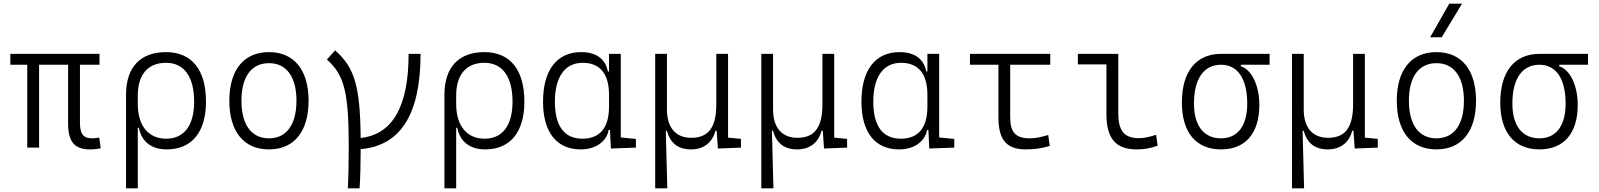

<svg xmlns="http://www.w3.org/2000/svg" viewBox="-20 -815 8829 1060"><path d="M476.1 9.8C500 9.8 516.1 7.8 536.1 3.4L527.8 -55.2C509.3 -52.2 497.6 -51.3 488.8 -51.3C439 -51.3 421.4 -76.7 421.4 -136.7V-457.5H529.3V-517.6H37.1V-457.5H130.4V0H195.8V-457.5H356V-131.8C356 -32.7 391.6 9.8 476.1 9.8Z M900.9 9.8C1038.6 9.8 1117.2 -85.4 1117.2 -253.9C1117.2 -429.7 1038.6 -527.3 896.5 -527.3C754.4 -527.3 675.8 -443.4 675.8 -292V224.6H740.7V-109.9H746.6C762.2 -29.8 819.3 9.8 900.9 9.8ZM740.7 -240.7V-287.6C740.7 -403.3 796.9 -468.3 896.5 -468.3C996.1 -468.3 1051.8 -391.6 1051.8 -253.9C1051.8 -122.6 996.6 -49.3 897.5 -49.3C800.8 -49.3 740.7 -119.1 740.7 -240.7Z M1464.8 9.8C1603 9.8 1683.6 -87.9 1683.6 -258.8C1683.6 -429.7 1603 -527.3 1464.8 -527.3C1326.7 -527.3 1246.1 -429.7 1246.1 -258.8C1246.1 -87.9 1326.7 9.8 1464.8 9.8ZM1464.8 -51.3C1368.2 -51.3 1313 -126.5 1313 -258.8C1313 -391.1 1368.2 -466.3 1464.8 -466.3C1561.5 -466.3 1616.7 -391.1 1616.7 -258.8C1616.7 -126.5 1561.5 -51.3 1464.8 -51.3Z M1900.4 224.6H1965.3C1969.2 163.6 1971.2 91.8 1971.2 8.3C2191.9 -10.3 2301.8 -184.6 2301.8 -517.6H2235.8C2235.8 -227.1 2147.9 -73.2 1971.2 -53.2C1968.3 -341.8 1937 -442.4 1830.1 -537.1L1784.7 -486.3C1881.3 -401.4 1905.3 -304.2 1905.3 -4.9C1905.3 84.5 1903.8 160.6 1900.4 224.6Z M2658.7 9.8C2796.4 9.8 2875 -85.4 2875 -253.9C2875 -429.7 2796.4 -527.3 2654.3 -527.3C2512.2 -527.3 2433.6 -443.4 2433.6 -292V224.6H2498.5V-109.9H2504.4C2520 -29.8 2577.1 9.8 2658.7 9.8ZM2498.5 -240.7V-287.6C2498.5 -403.3 2554.7 -468.3 2654.3 -468.3C2753.9 -468.3 2809.6 -391.6 2809.6 -253.9C2809.6 -122.6 2754.4 -49.3 2655.3 -49.3C2558.6 -49.3 2498.5 -119.1 2498.5 -240.7Z M3186 9.8C3273.9 9.8 3330.1 -38.1 3340.3 -97.2H3347.7L3352.5 4.9L3490.7 0V-47.9L3407.2 -56.2V-517.6H3342.3V-420.4H3335.9C3323.2 -486.8 3274.9 -527.3 3188.5 -527.3C3054.2 -527.3 2978 -427.7 2978 -253.9C2978 -84 3053.7 9.8 3186 9.8ZM3342.3 -226.1C3342.3 -109.9 3292 -49.3 3195.8 -49.3C3095.2 -49.3 3043.5 -118.7 3043.5 -253.9C3043.5 -390.1 3098.6 -468.3 3196.8 -468.3C3292 -468.3 3342.3 -408.2 3342.3 -291.5Z M3795.9 9.8C3863.3 9.8 3913.1 -27.3 3929.7 -93.3H3936.5L3943.4 4.9L4070.8 0V-48.3L3999.5 -55.2V-517.6H3934.6V-239.3C3934.6 -106 3887.2 -54.2 3795.9 -54.2C3711.4 -54.2 3662.1 -109.9 3662.1 -210V-517.6H3597.2V224.6H3664.1L3655.8 -93.3H3661.6C3680.7 -23.9 3724.1 9.8 3795.9 9.8Z M4381.8 9.8C4449.2 9.8 4499 -27.3 4515.6 -93.3H4522.5L4529.3 4.9L4656.7 0V-48.3L4585.4 -55.2V-517.6H4520.5V-239.3C4520.5 -106 4473.1 -54.2 4381.8 -54.2C4297.4 -54.2 4248 -109.9 4248 -210V-517.6H4183.1V224.6H4250L4241.7 -93.3H4247.6C4266.6 -23.9 4310.1 9.8 4381.8 9.8Z M4943.8 9.8C5031.7 9.8 5087.9 -38.1 5098.1 -97.2H5105.5L5110.4 4.9L5248.5 0V-47.9L5165 -56.2V-517.6H5100.1V-420.4H5093.8C5081.1 -486.8 5032.7 -527.3 4946.3 -527.3C4812 -527.3 4735.8 -427.7 4735.8 -253.9C4735.8 -84 4811.5 9.8 4943.8 9.8ZM5100.1 -226.1C5100.1 -109.9 5049.8 -49.3 4953.6 -49.3C4853 -49.3 4801.3 -118.7 4801.3 -253.9C4801.3 -390.1 4856.4 -468.3 4954.6 -468.3C5049.8 -468.3 5100.1 -408.2 5100.1 -291.5Z M5643.1 9.8C5690.9 9.8 5730 4.4 5775.4 -9.3L5767.1 -69.8C5725.1 -57.1 5694.3 -51.3 5666 -51.3C5585 -51.3 5557.1 -86.4 5557.1 -168.5V-457.5H5778.3V-517.6H5335V-457.5H5492.2V-166.5C5492.2 -43 5537.1 9.8 5643.1 9.8Z M6255.4 9.8C6296.9 9.8 6331.1 3.9 6371.1 -10.7L6362.8 -70.8C6323.7 -58.1 6294.9 -52.2 6268.1 -52.2C6184.6 -52.2 6153.8 -95.2 6153.8 -190.4V-517.6H5930.7V-459.5H6088.4V-185.5C6088.4 -50.8 6139.6 9.8 6255.4 9.8Z M6721.2 9.8C6856 9.8 6932.6 -79.1 6932.6 -235.8C6932.6 -343.8 6889.2 -432.1 6830.6 -448.7V-457.5H6989.3V-517.6H6721.2C6584 -517.6 6504.9 -419.9 6504.9 -249C6504.9 -84 6583 9.8 6721.2 9.8ZM6721.2 -51.3C6626.5 -51.3 6571.8 -120.6 6571.8 -242.7C6571.8 -379.9 6625.5 -457.5 6721.2 -457.5C6813.5 -457.5 6865.7 -379.9 6865.7 -242.7C6865.7 -120.6 6813 -51.3 6721.2 -51.3Z M7311.5 9.8C7378.9 9.8 7428.7 -27.3 7445.3 -93.3H7452.1L7459 4.9L7586.4 0V-48.3L7515.1 -55.2V-517.6H7450.2V-239.3C7450.2 -106 7402.8 -54.2 7311.5 -54.2C7227.1 -54.2 7177.7 -109.9 7177.7 -210V-517.6H7112.8V224.6H7179.7L7171.4 -93.3H7177.2C7196.3 -23.9 7239.7 9.8 7311.5 9.8Z M7910.2 9.8C8048.3 9.8 8128.9 -87.9 8128.9 -258.8C8128.9 -429.7 8048.3 -527.3 7910.2 -527.3C7772 -527.3 7691.4 -429.7 7691.4 -258.8C7691.4 -87.9 7772 9.8 7910.2 9.8ZM7910.2 -51.3C7813.5 -51.3 7758.3 -126.5 7758.3 -258.8C7758.3 -391.1 7813.5 -466.3 7910.2 -466.3C8006.8 -466.3 8062 -391.1 8062 -258.8C8062 -126.5 8006.8 -51.3 7910.2 -51.3ZM7875.5 -609.4H7939.5L8051.8 -794.9H7981.4Z M8479 9.8C8613.8 9.8 8690.4 -79.1 8690.4 -235.8C8690.4 -343.8 8647 -432.1 8588.4 -448.7V-457.5H8747.1V-517.6H8479C8341.8 -517.6 8262.7 -419.9 8262.7 -249C8262.7 -84 8340.8 9.8 8479 9.8ZM8479 -51.3C8384.3 -51.3 8329.6 -120.6 8329.6 -242.7C8329.6 -379.9 8383.3 -457.5 8479 -457.5C8571.3 -457.5 8623.5 -379.9 8623.5 -242.7C8623.5 -120.6 8570.8 -51.3 8479 -51.3Z"/></svg>

Font: Cascadia Code Light
Style: Regular
Weight: 300
Monospace: yes
Designer: Aaron Bell
Foundry: Saja Typeworks
Version: Version 2404.023